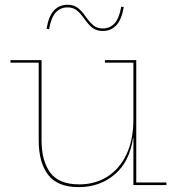

<svg xmlns="http://www.w3.org/2000/svg" viewBox="-20 -777 748 806"><path d="M540 -514H420.5V-524.5H552V-11H678.5V0H540ZM154.5 -524.5V-187.5Q154.5 -101.5 191 -52.2Q227.5 -3 312.5 -3Q379.5 -3 430.8 -35.5Q482 -68 511 -129.2Q540 -190.5 540 -277L546.5 -197.5H538.5Q524 -97.5 461.2 -44.5Q398.5 8.5 311 8.5Q220.5 8.5 181.5 -43.8Q142.5 -96 142.5 -186.5V-514H24V-524.5ZM489 -749 499.5 -747Q490.5 -694.5 468.2 -670.8Q446 -647 411.5 -647Q385.5 -647 368.5 -660Q351.5 -673 334 -698Q317 -722.5 301.5 -734.2Q286 -746 263.5 -746Q234 -746 214.2 -724.8Q194.5 -703.5 186 -654.5L175.5 -656Q184 -709 206.5 -733Q229 -757 263 -757Q289.5 -757 306.5 -744Q323.5 -731 341 -705.5Q358.5 -681 373.8 -669.2Q389 -657.5 411.5 -657.5Q441.5 -657.5 461 -679Q480.5 -700.5 489 -749Z"/></svg>

Font: Hepta Slab ExtraLight Thin
Style: Regular
Weight: 250
Version: Version 1.102